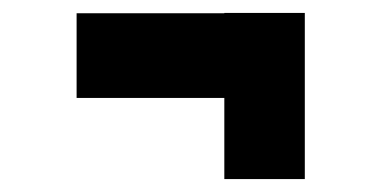

<svg xmlns="http://www.w3.org/2000/svg" viewBox="-20 -390 590 297"><path d="M98.5 -238.5V-369.5H327V-370H451.5V-113H327V-238.5Z"/></svg>

Font: Trispace SemiCondensed
Style: Bold
Weight: 700
Width: 4
Designer: Tyler Finck
Foundry: Etcetera Type Company
Version: Version 1.210; ttfautohint (v1.8.3)